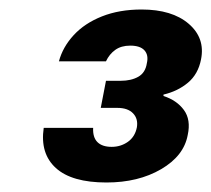

<svg xmlns="http://www.w3.org/2000/svg" viewBox="-20 -727 445 404"><path d="M104 -598Q112 -628 135 -653Q158 -678 194.5 -692.5Q231 -707 278 -707Q342 -707 377 -677Q412 -647 403 -602Q397 -571 375.5 -553Q354 -535 324 -528V-525Q352 -516 367 -495.5Q382 -475 375 -443Q367 -399 319 -371Q271 -343 204 -343Q131 -343 97.5 -373.5Q64 -404 72 -458H176Q175 -438 185 -428Q195 -418 215 -418Q234 -418 249 -428.5Q264 -439 268 -459Q271 -477 260 -488.5Q249 -500 227 -500H192L203 -557H234Q256 -557 271 -565.5Q286 -574 289 -594Q293 -611 284 -621Q275 -631 254 -631Q235 -631 222.5 -622Q210 -613 203 -598Z"/></svg>

Font: Albert Sans
Style: Bold Italic
Weight: 700
Italic angle: -11.25°
Designer: Andreas Rasmussen
Foundry: a.Foundry
Version: Version 1.025